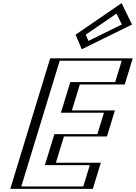

<svg xmlns="http://www.w3.org/2000/svg" viewBox="-20 -1194 859 1214"><path d="M794.2 -825 743.8 -660H459.8L409.6 -496H681.6L631.2 -331H359.2L308.4 -165H592.4L542 0H70L322.2 -825ZM480.4 -976 512.9 -899 793 -1037 737.2 -1152ZM774.6 -810 733.4 -675H449.4L390.1 -481H662.1L620.8 -346H348.8L288.9 -150H572.9L531.6 -15H89.6L332.6 -810ZM499.9 -973.7 728.6 -1130.4 771.8 -1041.3 523.1 -918.8ZM774.6 -810H332.6L89.6 -15H531.6L572.9 -150H288.9L348.8 -346H620.8L662.1 -481H390.1L449.4 -675H733.4ZM499.9 -973.7 523.1 -918.8 771.8 -1041.3 728.6 -1130.4ZM794.2 -825H322.2L70 0H542L592.4 -165H308.4L359.2 -331H631.2L681.6 -496H409.6L459.8 -660H743.8ZM480.4 -976 737.2 -1152 793 -1037 512.9 -899ZM749.6 -810 708.4 -675H424.4L365.1 -481H637.1L595.8 -346H323.8L263.9 -150H547.9L506.6 -15H114.6L357.6 -810ZM522.3 -974.9 716.8 -1108.1 750.2 -1039.3 539 -935.3ZM819.2 -825H297.2L45 0H567L617.4 -165H333.4L384.2 -331H656.2L706.6 -496H434.6L484.8 -660H768.8ZM458 -974.8 496.9 -882.4 814.7 -1038.9 749 -1174.3Z"/></svg>

Font: Hussar Outliner
Style: Obl
Weight: 700
Foundry: Cannot Into Space Fonts
Version: Version 0.92